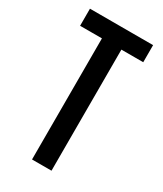

<svg xmlns="http://www.w3.org/2000/svg" viewBox="-166 -704 653 769"><g transform="rotate(30 161.0 -319.5)"><path d="M116 0V-639H206V0ZM15 -560V-639H307V-560Z"/></g></svg>

Font: Anek Latin Condensed Medium
Style: Regular
Weight: 500
Width: 3
Designer: Yesha Goshar
Foundry: Ek Type
Version: Version 1.003